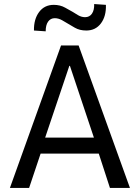

<svg xmlns="http://www.w3.org/2000/svg" viewBox="-20 -930 691 950"><path d="M29 0 282 -705H369L623 0H524L459 -200L498 -170H152L191 -200L124 0ZM323 -604 197 -230 182 -249H468L451 -230L326 -604ZM206 -775 148 -779Q147 -835 173.5 -870.5Q200 -906 246 -906Q278 -906 302.5 -892Q327 -878 340 -871Q349 -865 366 -855Q383 -845 401 -845Q423 -845 435 -862.5Q447 -880 446 -910L504 -906Q506 -850 479.5 -814.5Q453 -779 407 -779Q374 -779 350 -793Q326 -807 316 -813Q305 -820 287 -830Q269 -840 251 -840Q230 -840 218 -823Q206 -806 206 -775Z"/></svg>

Font: Nunito Sans 7pt Condensed Medium
Style: Regular
Weight: 500
Width: 3
Designer: Vernon Adams
Foundry: Vernon Adams
Version: Version 3.101;gftools[0.9.27]